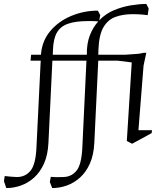

<svg xmlns="http://www.w3.org/2000/svg" viewBox="-100 -728 835 975"><path d="M-68 227 -80 192 -76 166Q-53 168 -40 169.5Q-27 171 -14 171Q28 171 54.5 139.5Q81 108 85 23L106 -406Q106 -407 106.5 -413Q107 -419 107 -420H55L58 -450H108Q113 -520 155 -570Q197 -620 261.5 -647Q326 -674 397 -674L409 -651L404 -625Q437 -659 479.5 -676.5Q522 -694 565.5 -701Q609 -708 643 -708L655 -685L650 -651Q643 -652 623 -654Q603 -656 573 -656Q524 -656 486 -642Q448 -628 425.5 -590Q403 -552 400 -478L399 -450H535L605 -455L631 -460H643L629 -395L603 -67H672L670 -52L571 2L544 -12L569 -411L497 -420H399L379 -3Q376 59 356.5 102.5Q337 146 306.5 173.5Q276 201 239.5 214Q203 227 165 227L153 196L158 170Q181 172 194 171.5Q207 171 219 171Q262 171 288 139.5Q314 108 318 23L339 -420H166L146 -3Q143 59 123.5 102.5Q104 146 73.5 173.5Q43 201 6.5 214Q-30 227 -68 227ZM168 -450H341Q340 -507 356.5 -549Q373 -591 399 -619Q380 -621 368 -621Q356 -621 349 -621Q284 -621 245.5 -607.5Q207 -594 189 -562.5Q171 -531 169 -475Z"/></svg>

Font: Ancizar Serif Light
Style: Italic
Weight: 300
Italic angle: -4°
Designer: Cesar Puertas, Viviana Monsalve, Julian Moncada, Julian Prieto, Jose Castro, Felipe Aragon, Mariel Hernandez, Sara Alarc
Version: Version 8.100